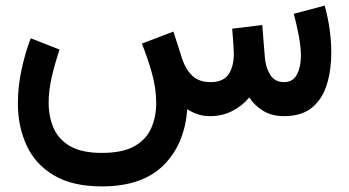

<svg xmlns="http://www.w3.org/2000/svg" viewBox="-20 -415 1247 686"><path d="M731.4 0Q705.1 0 684.8 -7.3Q664.6 -14.6 648.9 -24.9Q640.1 100.1 564.2 175.5Q488.3 251 343.8 251Q238.8 251 172.4 211.4Q106 171.9 75 104.5Q43.9 37.1 43.9 -45.9Q43.9 -101.6 55.9 -160.9Q67.9 -220.2 89.8 -278.3L192.9 -237.8Q176.3 -189 165 -140.4Q153.8 -91.8 153.8 -48.3Q153.8 1 171.1 41.7Q188.5 82.5 230 106.9Q271.5 131.3 343.8 131.3Q418.5 131.3 460.7 107.2Q502.9 83 520.5 42.5Q538.1 2 538.1 -46.9Q538.1 -101.6 521.7 -157.7Q505.4 -213.9 486.8 -259.3L599.6 -302.2L630.9 -204.6Q643.1 -167.5 667 -144.5Q690.9 -121.6 732.4 -121.6Q777.3 -121.6 796.4 -149.2Q815.4 -176.8 815.4 -223.1Q815.4 -234.4 813.7 -259.3Q812 -284.2 809.6 -312.5L917 -325.7L926.3 -210Q928.7 -176.3 944.8 -148.9Q960.9 -121.6 995.1 -121.6Q1026.9 -121.6 1041 -149.2Q1055.2 -176.8 1055.2 -215.3Q1055.2 -247.1 1047.4 -287.6Q1039.6 -328.1 1029.8 -365.7L1140.1 -395Q1163.6 -310.1 1163.6 -226.6Q1163.6 -165 1147.9 -113.5Q1132.3 -62 1095.7 -31.2Q1059.1 -0.5 996.6 0Q951.7 0 920.9 -18.6Q890.1 -37.1 870.6 -66.9Q844.7 -35.6 808.8 -17.8Q772.9 0 731.4 0Z"/></svg>

Font: Vazirmatn RD SemiBold
Style: Regular
Weight: 600
Designer: Saber Rastikerdar
Foundry: Saber Rastikerdar
Version: Version 32.102